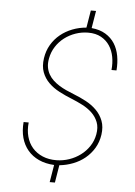

<svg xmlns="http://www.w3.org/2000/svg" viewBox="-60 -858 708 1005"><g transform="rotate(5 293.5 -355.0)"><path d="M460.9 -168Q467.8 -205.1 457 -232.7Q446.3 -260.3 424.8 -280.8Q403.3 -301.3 374.5 -316.2Q345.7 -331.1 316.4 -342.8Q282.2 -356.4 250 -373.3Q217.8 -390.1 194.1 -413.6Q170.4 -437 158.7 -468.3Q147 -499.5 153.3 -542Q159.2 -581.5 178 -613.3Q196.8 -645 224.6 -667.7Q252.4 -690.4 287.6 -704.1Q322.8 -717.8 360.8 -720.7L376 -812H403.3L388.2 -720.7Q431.2 -716.8 461.4 -698.5Q491.7 -680.2 509.5 -652.1Q527.3 -624 533.9 -587.6Q540.5 -551.3 537.1 -511.2H510.7Q514.6 -546.9 508.5 -579.8Q502.4 -612.8 485.6 -638.4Q468.8 -664.1 440.7 -679.7Q412.6 -695.3 373 -695.3Q338.9 -695.3 306.9 -684.3Q274.9 -673.3 248.5 -653.3Q222.2 -633.3 204.1 -605.2Q186 -577.1 179.7 -543Q174.8 -517.6 178.2 -497.1Q181.6 -476.6 191.2 -459.7Q200.7 -442.9 215.1 -429.4Q229.5 -416 247.1 -405Q264.6 -394 284.4 -385Q304.2 -376 324.2 -368.2Q358.4 -355 390.4 -337.9Q422.4 -320.8 446 -297.1Q469.7 -273.4 481.7 -241.9Q493.7 -210.4 487.8 -168.9Q481.9 -129.4 463.1 -98.1Q444.3 -66.9 416.7 -44.2Q389.2 -21.5 354.5 -8.1Q319.8 5.4 282.2 9.3L267.1 101.6H239.7L254.9 10.3Q209 7.8 174.1 -8.3Q139.2 -24.4 116 -52Q92.8 -79.6 82.5 -116.9Q72.3 -154.3 76.2 -199.7H103Q98.6 -159.2 107.9 -125.2Q117.2 -91.3 138.4 -66.9Q159.7 -42.5 191.9 -28.8Q224.1 -15.1 265.6 -15.6Q299.3 -16.1 331.5 -27.1Q363.8 -38.1 390.6 -58.1Q417.5 -78.1 436 -106Q454.6 -133.8 460.9 -168Z"/></g></svg>

Font: Roboto Mono Thin
Style: Italic
Weight: 250
Designer: Google
Version: Version 2.000985; 2015; ttfautohint (v1.3)